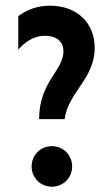

<svg xmlns="http://www.w3.org/2000/svg" viewBox="-20 -658 373 691"><path d="M120.8 -229.2H212.5C225.7 -326.4 320.8 -374.3 320.8 -486.1C320.8 -575 257.6 -637.5 159.7 -637.5C114.6 -637.5 77.8 -623.6 45.8 -600V-479.2C66 -502.8 97.9 -529.2 141.7 -529.2C181.2 -529.2 208.3 -510.4 208.3 -472.9C208.3 -403.5 120.8 -363.9 120.8 -229.2ZM166.7 13.9C207.6 13.9 239.6 -18.1 239.6 -59C239.6 -100 207.6 -131.9 166.7 -131.9C125.7 -131.9 93.8 -100 93.8 -59C93.8 -18.1 125.7 13.9 166.7 13.9Z"/></svg>

Font: Afacad
Style: Bold
Weight: 700
Designer: Kristian Moeller
Foundry: Dicotype
Version: Version 1.000